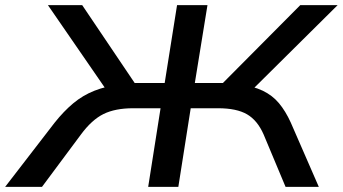

<svg xmlns="http://www.w3.org/2000/svg" viewBox="-55 -725 1330 745"><path d="M-35 0 157 -249Q192 -293 229 -324Q266 -355 311.5 -373Q357 -391 415 -398L366 -364L131 -705H264L479 -386L454 -403H584L632 -705H750L701 -403H833L793 -386L1110 -705H1255L911 -364L872 -398Q927 -391 964.5 -373Q1002 -355 1027.5 -324.5Q1053 -294 1073 -250L1182 0H1053L968 -203Q944 -258 903.5 -281.5Q863 -305 791 -305H685L637 0H520L568 -305H462Q392 -305 346.5 -282.5Q301 -260 259 -203L108 0Z"/></svg>

Font: Nunito Sans 10pt Expanded SemiBold
Style: Italic
Weight: 600
Width: 7
Italic angle: -9°
Designer: Vernon Adams
Foundry: Vernon Adams
Version: Version 3.101;gftools[0.9.27]